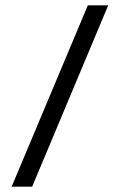

<svg xmlns="http://www.w3.org/2000/svg" viewBox="-20 -696 447 716"><path d="M23.5 0 307.5 -676H383.5L100 0Z"/></svg>

Font: Newsreader 16pt 16pt
Style: Bold
Weight: 700
Version: Version 1.003